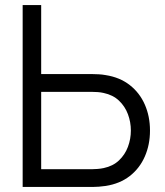

<svg xmlns="http://www.w3.org/2000/svg" viewBox="-20 -740 654 760"><path d="M347.7 0H69.7V-720H143V-446.7H347.7Q358 -446.7 371.3 -445.9Q384.7 -445.2 398.3 -442.7Q454.3 -434 493.6 -403.3Q532.8 -372.7 553.2 -326.1Q573.7 -279.5 573.7 -223.3Q573.7 -167.2 553.3 -120.6Q533 -74 493.8 -43.3Q454.5 -12.7 398.3 -4Q384.7 -2 371.4 -1Q358.2 0 347.7 0ZM143 -376.3V-70.3H345.7Q354.8 -70.3 366.8 -71.3Q378.8 -72.3 390.3 -74.7Q427.2 -82.5 451 -105.1Q474.8 -127.7 486.4 -158.8Q498 -189.8 498 -223.3Q498 -256.8 486.4 -287.9Q474.8 -319 451 -341.6Q427.2 -364.2 390.3 -372Q378.8 -374.7 366.8 -375.5Q354.8 -376.3 345.7 -376.3Z"/></svg>

Font: Manrope Variable Light
Style: Regular
Weight: 200
Designer: Mikhail Sharanda
Foundry: Mikhail Sharanda
Version: Version 4.505